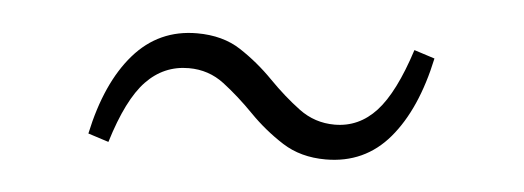

<svg xmlns="http://www.w3.org/2000/svg" viewBox="-27 -496 709 260"><g transform="rotate(5 327.0 -366.0)"><path d="M126 -286 98 -295Q113 -365 147 -404Q181 -443 233 -443Q268 -443 292.5 -427Q317 -411 338 -389.5Q359 -368 380.5 -352Q402 -336 429 -336Q462 -336 485.5 -361.5Q509 -387 528 -446L556 -437Q541 -367 507.5 -327.5Q474 -288 421 -288Q387 -288 362 -304Q337 -320 316 -341.5Q295 -363 274 -379Q253 -395 226 -395Q192 -395 168 -370Q144 -345 126 -286Z"/></g></svg>

Font: Savate ExtraLight
Style: Regular
Weight: 200
Designer: Max Esnée
Foundry: Plomb Type
Version: Version 2.000